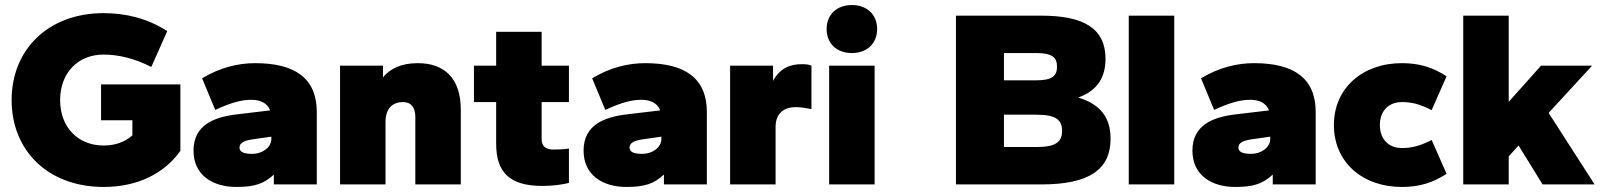

<svg xmlns="http://www.w3.org/2000/svg" viewBox="-20 -730 6334 760"><path d="M390 10C526 10 631 -44 694 -133V-396H380V-254H504V-194C473 -167 435 -154 390 -154C289 -154 218 -226 218 -334C218 -442 289 -514 390 -514C446 -514 510 -500 579 -465L642 -607C562 -658 477 -678 390 -678C171 -678 26 -534 26 -334C26 -134 170 10 390 10Z M915 10C987 10 1024 -2 1064 -39V0H1234V-286C1234 -421 1147 -480 990 -480C923 -480 851 -463 780 -420L832 -295C895 -324 936 -335 975 -335C1007 -335 1038 -324 1049 -293L915 -277C824 -266 746 -233 746 -134C746 -35 824 10 915 10ZM977 -121C944 -121 928 -129 928 -146C928 -163 944 -173 977 -178L1054 -189V-180C1054 -148 1021 -121 977 -121Z M1804 0V-296C1804 -421 1738 -480 1634 -480C1569 -480 1525 -459 1496 -424V-470H1326V0H1506V-247C1506 -303 1536 -326 1575 -326C1608 -326 1624 -304 1624 -267V0Z M2127 6C2166 6 2205 1 2232 -6V-142C2216 -139 2188 -138 2171 -138C2136 -138 2124 -155 2124 -179V-326H2232V-470H2124V-604H1944V-470H1856V-326H1944V-161C1944 -49 1996 6 2127 6Z M2459 10C2531 10 2568 -2 2608 -39V0H2778V-286C2778 -421 2691 -480 2534 -480C2467 -480 2395 -463 2324 -420L2376 -295C2439 -324 2480 -335 2519 -335C2551 -335 2582 -324 2593 -293L2459 -277C2368 -266 2290 -233 2290 -134C2290 -35 2368 10 2459 10ZM2521 -121C2488 -121 2472 -129 2472 -146C2472 -163 2488 -173 2521 -178L2598 -189V-180C2598 -148 2565 -121 2521 -121Z M3050 0V-227C3050 -283 3085 -306 3130 -306C3151 -306 3172 -302 3192 -298V-470C3184 -474 3172 -476 3155 -476C3108 -476 3068 -461 3040 -410V-470H2870V0Z M3442 0V-470H3262V0ZM3352 -520C3413 -520 3452 -559 3452 -615C3452 -671 3413 -710 3352 -710C3291 -710 3252 -671 3252 -615C3252 -559 3291 -520 3352 -520Z M4376 -181C4376 -265 4336 -317 4248 -344C4327 -372 4356 -428 4356 -497C4356 -618 4269 -668 4102 -668H3764V0H4102C4293 0 4376 -60 4376 -181ZM4184 -212C4184 -167 4158 -148 4082 -148H3954V-276H4082C4158 -276 4184 -257 4184 -212ZM4164 -466C4164 -431 4147 -412 4082 -412H3954V-520H4082C4147 -520 4164 -501 4164 -466Z M4628 0V-668H4448V0Z M4869 10C4941 10 4978 -2 5018 -39V0H5188V-286C5188 -421 5101 -480 4944 -480C4877 -480 4805 -463 4734 -420L4786 -295C4849 -324 4890 -335 4929 -335C4961 -335 4992 -324 5003 -293L4869 -277C4778 -266 4700 -233 4700 -134C4700 -35 4778 10 4869 10ZM4931 -121C4898 -121 4882 -129 4882 -146C4882 -163 4898 -173 4931 -178L5008 -189V-180C5008 -148 4975 -121 4931 -121Z M5529 10C5597 10 5651 -6 5706 -42L5647 -176C5602 -153 5570 -144 5529 -144C5478 -144 5442 -178 5442 -235C5442 -292 5478 -326 5529 -326C5570 -326 5602 -317 5647 -294L5706 -428C5651 -464 5597 -480 5529 -480C5373 -480 5260 -381 5260 -235C5260 -88 5373 10 5529 10Z M6292 0 6110 -283 6282 -470H6080L5952 -327V-668H5772V0H5952V-111L5991 -154L6086 0Z"/></svg>

Font: Gantari Black
Style: Regular
Weight: 900
Designer: Anugrah Pasau
Foundry: Lafontype
Version: Version 1.000